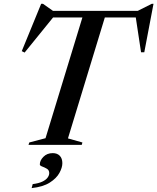

<svg xmlns="http://www.w3.org/2000/svg" viewBox="-20 -762 828 1010"><path d="M736 -670H201L266 -678.5L109.5 -485.5L94.5 -493L196.5 -742H206L272 -695.5L224.5 -705H737.5L686 -695.5L778.5 -742H787.5L739 -487H722L693 -678.5ZM418 -685H536L337.5 -34L413.5 -12.5L410 0H130L134 -12.5L219.5 -35ZM189.5 103Q189.5 82 208.5 62.8Q227.5 43.5 257.5 43.5Q281 43.5 294.5 57.5Q308 71.5 308 96.5Q308 119.5 292.5 147.8Q277 176 241.8 198.5Q206.5 221 146.5 227.5L152 206.5Q183.5 202.5 202.5 193.5Q221.5 184.5 230.2 172.5Q239 160.5 239 148.5Q239 133 226.8 125.8Q214.5 118.5 202 114Q189.5 109.5 189.5 103Z"/></svg>

Font: Newsreader 60pt Medium
Style: Italic
Weight: 500
Italic angle: -17°
Designer: Hugues Gentile
Foundry: Production Type
Version: Version 1.003